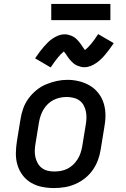

<svg xmlns="http://www.w3.org/2000/svg" viewBox="-20 -946 640 974"><path d="M254 8Q223 8 193 2Q163 -4 137.5 -19Q112 -34 94.5 -57.5Q77 -81 68.5 -109.5Q60 -138 60.5 -169Q61 -200 66 -231L84 -341Q88 -368 97.5 -395Q107 -422 124 -445.5Q141 -469 164 -488Q187 -507 213.5 -518Q240 -529 267 -535Q294 -541 322 -541Q353 -541 382.5 -533.5Q412 -526 437 -511Q462 -496 480 -472.5Q498 -449 506.5 -420.5Q515 -392 515 -361Q515 -330 509 -299L491 -189Q487 -162 477.5 -135.5Q468 -109 451.5 -85Q435 -61 412 -42.5Q389 -24 362.5 -12.5Q336 -1 308.5 3.5Q281 8 254 8ZM255 -76Q272 -76 289 -79Q306 -82 322 -90Q338 -98 351 -110.5Q364 -123 373.5 -138Q383 -153 388.5 -169.5Q394 -186 397 -203L415 -313Q418 -330 418.5 -347.5Q419 -365 415.5 -381.5Q412 -398 404 -412.5Q396 -427 382.5 -436.5Q369 -446 352 -450Q335 -454 318 -454Q301 -454 284.5 -450.5Q268 -447 252 -439Q236 -431 223 -418.5Q210 -406 201 -391Q192 -376 186.5 -360Q181 -344 178 -327L160 -217Q157 -200 156.5 -182.5Q156 -165 159.5 -149Q163 -133 171 -118.5Q179 -104 192 -94Q205 -84 221.5 -80Q238 -76 255 -76Q255 -76 255 -76Q255 -76 255 -76ZM237 -604 158 -650Q170 -668 181 -682.5Q192 -697 202.5 -709Q213 -721 223 -731Q233 -741 247 -750.5Q261 -760 276.5 -766Q292 -772 307 -772Q317 -772 325.5 -770Q334 -768 342.5 -764.5Q351 -761 357.5 -756.5Q364 -752 371 -745Q378 -738 383 -731.5Q388 -725 392.5 -718.5Q397 -712 402 -704.5Q407 -697 411 -692Q426 -704 442 -723Q458 -742 478 -773L557 -727Q545 -709 534 -694.5Q523 -680 513 -668Q503 -656 492.5 -646Q482 -636 468.5 -626.5Q455 -617 439.5 -611Q424 -605 408 -605Q399 -605 390.5 -607Q382 -609 373.5 -612.5Q365 -616 358.5 -620.5Q352 -625 345 -632Q338 -639 332.5 -645.5Q327 -652 323 -658.5Q319 -665 313.5 -672.5Q308 -680 304 -685Q289 -673 273.5 -654Q258 -635 237 -604ZM540 -844H240V-926H540Z"/></svg>

Font: Iosevka Curly Slab MdExObl
Style: Regular
Weight: 500
Width: 7
Italic angle: -9°
Monospace: yes
Designer: Belleve Invis
Foundry: Belleve Invis
Version: Version 11.1.0; ttfautohint (v1.8.3)